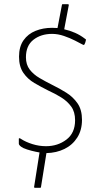

<svg xmlns="http://www.w3.org/2000/svg" viewBox="-20 -764 501 918"><path d="M169 -35Q151 -38 129.5 -43.5Q108 -49 92 -56Q82 -61 76 -66.5Q70 -72 70 -78Q70 -84 70 -89.5Q70 -95 70 -101Q70 -101 70.5 -102Q71 -103 73.5 -103Q76 -103 80 -100Q103 -85 135 -75Q167 -65 200 -65Q256 -65 297.5 -96.5Q339 -128 339 -189Q339 -229 320.5 -254.5Q302 -280 273 -298Q244 -316 211 -331Q177 -348 144.5 -367Q112 -386 91.5 -416Q71 -446 71 -493Q71 -541 92.5 -571.5Q114 -602 150 -616.5Q186 -631 229 -631Q236 -631 242 -630.5Q248 -630 255 -630L276 -740Q276 -742 277 -743Q278 -744 279 -744H305Q307 -744 308 -743Q309 -742 309 -740L287 -624Q314 -618 339 -607Q364 -596 386 -579Q387 -578 389 -577Q391 -576 391 -575Q391 -571 387.5 -560Q384 -549 380 -549Q379 -549 377.5 -550Q376 -551 373 -552Q362 -558 338.5 -570Q315 -582 286 -592Q257 -602 229 -602Q176 -602 140 -574Q104 -546 104 -490Q104 -455 122 -431.5Q140 -408 169 -391Q198 -374 230 -358Q265 -341 297.5 -320.5Q330 -300 351 -269.5Q372 -239 372 -191Q372 -142 349.5 -106.5Q327 -71 288.5 -52Q250 -33 202 -32L176 130Q176 132 175 133Q174 134 172 134H146Q145 134 144 133Q143 132 143 130Z"/></svg>

Font: Glory Thin Thin
Style: Regular
Weight: 250
Version: Version 1.011